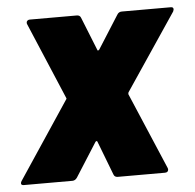

<svg xmlns="http://www.w3.org/2000/svg" viewBox="-46 -561 612 604"><g transform="rotate(-5 260.0 -258.5)"><path d="M-3 -6Q-3 -10 0 -14L161 -256Q164 -259 162 -262L60 -503Q59 -505 59 -508Q59 -512 62 -514.5Q65 -517 69 -517H218Q228 -517 231 -508L273 -403Q274 -399 279 -404L345 -508Q350 -517 360 -517H515Q521 -517 522.5 -513Q524 -509 521 -503L359 -262Q358 -260 358 -256L461 -14L462 -10Q462 0 451 0H302Q292 0 289 -9L248 -116Q247 -118 245.5 -118Q244 -118 242 -116L174 -9Q168 0 159 0H6Q-3 0 -3 -6Z"/></g></svg>

Font: Barlow Semi Condensed ExtraBold
Style: Italic
Weight: 800
Width: 4
Italic angle: -7°
Designer: Jeremy Tribby
Foundry: Tribby Type
Version: Version 1.408